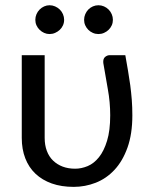

<svg xmlns="http://www.w3.org/2000/svg" viewBox="-20 -722 592 750"><path d="M469.5 -506.5Q475 -475 480 -446.2Q485 -417.5 488.8 -389.2Q492.5 -361 494.8 -332Q497 -303 497 -271.5Q497 -198.5 478 -145.5Q459 -92.5 427.2 -58.5Q395.5 -24.5 354 -8.2Q312.5 8 268 8Q220 8 182.5 -5.2Q145 -18.5 118.8 -43.2Q92.5 -68 78.8 -103.5Q65 -139 65 -183.5V-506.5H154.5V-183.5Q154.5 -155 163 -132.5Q171.5 -110 187.2 -94.8Q203 -79.5 224.8 -71.2Q246.5 -63 273.5 -63Q298 -63 322.5 -73.2Q347 -83.5 366.5 -107.8Q386 -132 398.2 -172Q410.5 -212 410.5 -271.5Q410.5 -323 401.2 -373.8Q392 -424.5 383.5 -476Q382 -492.5 390.5 -499.5Q399 -506.5 408.5 -506.5ZM230.5 -644.5Q230.5 -633 226 -623Q221.5 -613 213.5 -605.5Q205.5 -598 195.2 -593.5Q185 -589 173.5 -589Q162.5 -589 152.5 -593.5Q142.5 -598 134.8 -605.5Q127 -613 122.5 -623Q118 -633 118 -644.5Q118 -656 122.5 -666.5Q127 -677 134.8 -684.8Q142.5 -692.5 152.5 -697Q162.5 -701.5 173.5 -701.5Q185 -701.5 195.2 -697Q205.5 -692.5 213.5 -684.8Q221.5 -677 226 -666.5Q230.5 -656 230.5 -644.5ZM421 -644.5Q421 -633 416.5 -623Q412 -613 404.2 -605.5Q396.5 -598 386.2 -593.5Q376 -589 364.5 -589Q353 -589 342.8 -593.5Q332.5 -598 325 -605.5Q317.5 -613 313 -623Q308.5 -633 308.5 -644.5Q308.5 -656 313 -666.5Q317.5 -677 325 -684.8Q332.5 -692.5 342.8 -697Q353 -701.5 364.5 -701.5Q376 -701.5 386.2 -697Q396.5 -692.5 404.2 -684.8Q412 -677 416.5 -666.5Q421 -656 421 -644.5Z"/></svg>

Font: Lato
Style: Regular
Weight: 400
Designer: Lukasz Dziedzic with Adam Twardoch and Botio Nikoltchev
Foundry: tyPoland Lukasz Dziedzic
Version: Version 2.015; 2015-08-06; http://www.latofonts.com/